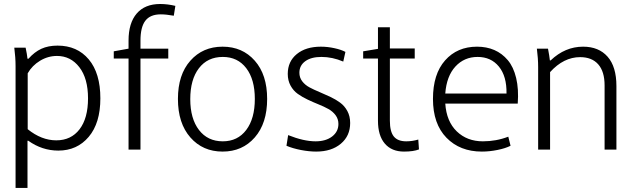

<svg xmlns="http://www.w3.org/2000/svg" viewBox="-20 -741 3119 951"><path d="M117.2 -377.9V-101.1Q185.5 -45.9 258.8 -45.9Q332 -45.9 374 -100.6Q416 -155.3 416 -253.9Q416 -352.5 373 -408.2Q330.1 -463.9 262.2 -463.9Q217.8 -463.9 178.5 -440.2Q139.2 -416.5 117.2 -377.9ZM57.1 189.9V-413.1Q57.1 -456.5 50.8 -504.9H106.9Q113.8 -472.7 116.2 -450.2H121.1Q150.4 -483.4 184.6 -499.3Q218.8 -515.1 265.1 -515.1Q362.3 -515.1 419.7 -446.8Q477.1 -378.4 477.1 -253.9Q477.1 -131.3 419.4 -63.2Q361.8 4.9 269 4.9Q188.5 4.9 120.1 -43.9H116.2V189.9Z M616.7 -451.2H543.5V-486.8L616.7 -500V-540Q616.7 -627 657.2 -674.1Q697.8 -721.2 773.4 -721.2Q810.1 -721.2 848.6 -711.9L840.8 -663.1Q803.2 -669.9 776.4 -669.9Q724.1 -669.9 700 -638.4Q675.8 -606.9 675.8 -540V-500H813.5V-451.2H675.8V0H616.7Z M861.3 -251Q861.3 -371.1 922.9 -440.4Q984.4 -509.8 1082.5 -509.8Q1180.7 -509.8 1241.9 -440.4Q1303.2 -371.1 1303.2 -251Q1303.2 -130.4 1241.9 -60.3Q1180.7 9.8 1082.5 9.8Q984.4 9.8 922.9 -60.3Q861.3 -130.4 861.3 -251ZM922.4 -250Q922.4 -153.3 965.6 -97.2Q1008.8 -41 1083.5 -41Q1157.2 -41 1199.7 -97.4Q1242.2 -153.8 1242.2 -251Q1242.2 -347.7 1199.7 -403.3Q1157.2 -459 1083.5 -459Q1008.3 -459 965.3 -403.1Q922.4 -347.2 922.4 -250Z M1462.9 -380.9Q1462.9 -356.9 1476.8 -338.6Q1490.7 -320.3 1512.9 -308.3Q1535.2 -296.4 1561.8 -285.4Q1588.4 -274.4 1615.2 -261.7Q1642.1 -249 1664.3 -232.9Q1686.5 -216.8 1700.4 -191.2Q1714.4 -165.5 1714.4 -131.8Q1714.4 -67.9 1668.2 -29.1Q1622.1 9.8 1545.9 9.8Q1511.2 9.8 1470.5 2Q1429.7 -5.9 1398.9 -19L1407.2 -71.8Q1484.4 -41 1543 -41Q1593.8 -41 1625 -64.9Q1656.2 -88.9 1656.2 -127Q1656.2 -151.4 1642.3 -170.2Q1628.4 -189 1606.4 -201.2Q1584.5 -213.4 1557.6 -224.1Q1530.8 -234.9 1503.9 -247.6Q1477.1 -260.3 1455.1 -275.9Q1433.1 -291.5 1419.2 -316.9Q1405.3 -342.3 1405.3 -375Q1405.3 -436.5 1450 -473.1Q1494.6 -509.8 1569.3 -509.8Q1602.5 -509.8 1636.2 -502.4Q1669.9 -495.1 1690.9 -483.9L1680.2 -436Q1626.5 -459 1572.3 -459Q1521 -459 1491.9 -437.7Q1462.9 -416.5 1462.9 -380.9Z M1852.1 -451.2H1778.8V-486.8L1852.1 -499V-606H1911.1V-501H2034.2V-451.2H1911.1V-143.1Q1911.1 -88.9 1930.7 -64.9Q1950.2 -41 1992.2 -41Q2022 -41 2051.8 -49.8L2055.2 -1Q2028.3 9.8 1981 9.8Q1919.9 9.8 1886 -29.8Q1852.1 -69.3 1852.1 -143.1Z M2185.5 -277.8H2488.8Q2490.2 -363.3 2451.2 -411.1Q2412.1 -459 2345.7 -459Q2279.3 -459 2235.6 -411.4Q2191.9 -363.8 2185.5 -277.8ZM2544.4 -228H2185.5Q2191.4 -139.6 2242.4 -90.3Q2293.5 -41 2371.6 -41Q2438 -41 2497.6 -64L2508.8 -19Q2483.9 -6.3 2444.3 1.7Q2404.8 9.8 2366.7 9.8Q2258.3 9.8 2191.4 -58.8Q2124.5 -127.4 2124.5 -251Q2124.5 -374 2184.6 -441.9Q2244.6 -509.8 2342.8 -509.8Q2390.1 -509.8 2428.5 -493.2Q2466.8 -476.6 2495.1 -443.1Q2523.4 -409.7 2536.6 -354.7Q2549.8 -299.8 2544.4 -228Z M2645.5 0V-408.2Q2645.5 -451.7 2639.2 -500H2694.3Q2701.2 -464.4 2703.6 -441.9H2707.5Q2778.8 -509.8 2868.2 -509.8Q2945.8 -509.8 2989.5 -460.2Q3033.2 -410.6 3033.2 -314.9V0H2974.6V-317.9Q2974.6 -386.7 2943.1 -422.4Q2911.6 -458 2853.5 -458Q2772 -458 2704.6 -383.8V0Z"/></svg>

Font: LT Hoop Light
Style: Regular
Weight: 300
Designer: Daniel Lyons
Foundry: LyonsType
Version: Version 1.000